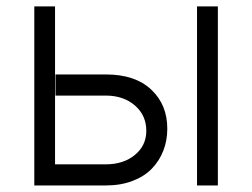

<svg xmlns="http://www.w3.org/2000/svg" viewBox="-20 -565 768 585"><path d="M149.1 -338.1H303.3Q392 -338.1 441.1 -291.7Q490.1 -245.4 489.7 -172.2Q489.7 -136.7 477.6 -105.8Q465.6 -74.9 442.6 -51.1Q419.7 -27.3 383.7 -13.7Q347.7 0 303.3 0H84.5V-545.5H147.7V-64.3H303.3Q356.9 -64.6 391.3 -93.2Q425.8 -121.8 425.8 -166.5Q425.8 -213.4 391.3 -243.4Q356.9 -273.4 303.3 -273.8H149.1ZM580.3 0V-545.5H643.8V0Z"/></svg>

Font: Inter Light BETA
Style: Regular
Weight: 300
Designer: Rasmus Andersson
Foundry: rsms
Version: Version 3.011;git-f93a4a705